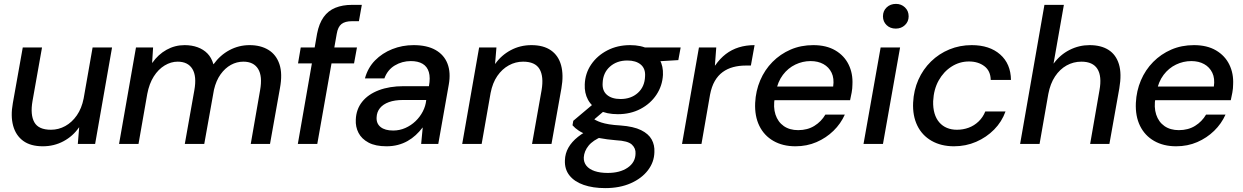

<svg xmlns="http://www.w3.org/2000/svg" viewBox="-20 -740 6389 987"><path d="M200 12Q137 12 99 -16Q61 -44 47.5 -94Q34 -144 46 -210L97 -496H196L147 -220Q135 -150 156.5 -111.5Q178 -73 242 -73Q281 -73 315.5 -92Q350 -111 375 -147Q400 -183 410 -234L456 -496H556L469 0H380L387 -85H386Q355 -40 306.5 -14Q258 12 200 12Z M592 0 679 -496H767L762 -417H763Q793 -460 836 -484Q879 -508 929 -508Q966 -508 996 -497Q1026 -486 1046.5 -465Q1067 -444 1077 -410H1078Q1112 -457 1160 -482.5Q1208 -508 1263 -508Q1320 -508 1360 -483.5Q1400 -459 1416.5 -410Q1433 -361 1419 -286L1368 0H1269L1317 -276Q1330 -348 1307 -385.5Q1284 -423 1231 -423Q1197 -423 1167 -406.5Q1137 -390 1114 -358Q1091 -326 1080 -279L1030 0H930L979 -276Q992 -348 969 -385.5Q946 -423 893 -423Q859 -423 826.5 -403.5Q794 -384 770.5 -347Q747 -310 737 -257L692 0Z M1511 0 1610 -567Q1620 -619 1643.5 -652Q1667 -685 1704 -700Q1741 -715 1789 -715H1840L1825 -631H1789Q1754 -631 1735.5 -616.5Q1717 -602 1711 -566L1611 0ZM1512 -414 1526 -496H1815L1800 -414Z M1967 12Q1910 12 1874.5 -7Q1839 -26 1823 -57Q1807 -88 1809 -125Q1811 -178 1841.5 -216.5Q1872 -255 1927 -276Q1982 -297 2055 -297H2185Q2193 -341 2184.5 -369.5Q2176 -398 2152.5 -412Q2129 -426 2092 -426Q2047 -426 2009.5 -403.5Q1972 -381 1956 -337H1856Q1871 -392 1908 -429.5Q1945 -467 1996.5 -487.5Q2048 -508 2106 -508Q2175 -508 2219 -483Q2263 -458 2280.5 -412.5Q2298 -367 2287 -305L2233 0H2145L2153 -84H2152Q2136 -63 2117 -45.5Q2098 -28 2075 -15Q2052 -2 2025 5Q1998 12 1967 12ZM2001 -69Q2034 -69 2063.5 -82Q2093 -95 2116 -117Q2139 -139 2153.5 -167Q2168 -195 2171 -225V-226H2052Q2009 -226 1979 -215Q1949 -204 1933 -184Q1917 -164 1916 -137Q1914 -105 1936.5 -87Q1959 -69 2001 -69Z M2356 0 2443 -496H2532L2525 -412H2526Q2557 -456 2605.5 -482Q2654 -508 2712 -508Q2774 -508 2812.5 -481Q2851 -454 2864.5 -404Q2878 -354 2866 -286L2815 0H2715L2764 -276Q2776 -347 2753.5 -385Q2731 -423 2669 -423Q2630 -423 2595.5 -404Q2561 -385 2536.5 -349.5Q2512 -314 2502 -262L2456 0Z M3091 227Q3028 227 2980.5 210.5Q2933 194 2907.5 162Q2882 130 2884 84Q2885 49 2902 19Q2919 -11 2951 -36.5Q2983 -62 3030 -83L3077 -39Q3028 -19 3005.5 9Q2983 37 2981 69Q2980 94 2994.5 112Q3009 130 3037 139.5Q3065 149 3104 149Q3167 149 3206.5 122Q3246 95 3247 50Q3249 23 3228.5 3.5Q3208 -16 3147 -19Q3099 -23 3063 -30Q3027 -37 3000.5 -46.5Q2974 -56 2955 -68.5Q2936 -81 2923 -96L2927 -119L3041 -215L3107 -188L2991 -89L3018 -137Q3030 -129 3042 -122.5Q3054 -116 3070.5 -110.5Q3087 -105 3111 -101Q3135 -97 3170 -95Q3237 -90 3275.5 -71Q3314 -52 3330 -23Q3346 6 3344 42Q3343 93 3311 135Q3279 177 3222.5 202Q3166 227 3091 227ZM3156 -153Q3099 -153 3060 -173Q3021 -193 3002.5 -227.5Q2984 -262 2986 -306Q2988 -363 3019 -408.5Q3050 -454 3102 -481Q3154 -508 3219 -508Q3276 -508 3314.5 -487.5Q3353 -467 3371.5 -433Q3390 -399 3388 -355Q3385 -299 3354.5 -253Q3324 -207 3272.5 -180Q3221 -153 3156 -153ZM3170 -231Q3224 -231 3259 -262.5Q3294 -294 3296 -347Q3299 -387 3274 -408Q3249 -429 3205 -429Q3151 -429 3115.5 -397.5Q3080 -366 3078 -314Q3075 -274 3100 -252.5Q3125 -231 3170 -231ZM3284 -420 3273 -496H3479L3467 -431Z M3486 0 3573 -496H3662L3655 -403H3656Q3681 -439 3711 -462Q3741 -485 3778 -496.5Q3815 -508 3859 -508L3840 -403H3813Q3779 -403 3749 -395Q3719 -387 3695 -369.5Q3671 -352 3654.5 -323.5Q3638 -295 3630 -253L3586 0Z M4069 12Q4004 12 3956 -15.5Q3908 -43 3883.5 -93Q3859 -143 3862 -211Q3865 -273 3888 -327Q3911 -381 3951 -421.5Q3991 -462 4044 -485Q4097 -508 4161 -508Q4228 -508 4274 -481Q4320 -454 4342.5 -408Q4365 -362 4362 -305Q4362 -286 4358 -264Q4354 -242 4350 -225H3936L3948 -295H4263Q4269 -337 4255 -366Q4241 -395 4213 -410.5Q4185 -426 4147 -426Q4106 -426 4068.5 -408Q4031 -390 4004.5 -355Q3978 -320 3968 -267L3963 -239Q3954 -189 3966.5 -151Q3979 -113 4009 -92Q4039 -71 4083 -71Q4131 -71 4166.5 -93Q4202 -115 4223 -151H4323Q4302 -104 4264.5 -67.5Q4227 -31 4177.5 -9.5Q4128 12 4069 12Z M4419 0 4507 -496H4607L4519 0ZM4585 -593Q4556 -593 4537.5 -611Q4519 -629 4519 -656Q4519 -684 4538 -702Q4557 -720 4586 -720Q4613 -720 4632 -702Q4651 -684 4651 -656Q4651 -629 4632 -611Q4613 -593 4585 -593Z M4884 12Q4818 12 4769 -16Q4720 -44 4695.5 -94.5Q4671 -145 4674 -212Q4677 -276 4701 -330Q4725 -384 4766 -424Q4807 -464 4860.5 -486Q4914 -508 4975 -508Q5067 -508 5121.5 -460Q5176 -412 5177 -329H5073Q5072 -376 5040 -400Q5008 -424 4961 -424Q4913 -424 4872 -398Q4831 -372 4805.5 -326.5Q4780 -281 4777 -220Q4776 -185 4784 -157.5Q4792 -130 4808.5 -111Q4825 -92 4848 -82.5Q4871 -73 4899 -73Q4931 -73 4959.5 -83.5Q4988 -94 5010.5 -115.5Q5033 -137 5045 -167H5149Q5130 -114 5090.5 -74Q5051 -34 4998 -11Q4945 12 4884 12Z M5224 0 5349 -715H5449L5396 -414H5397Q5430 -459 5478.5 -483.5Q5527 -508 5581 -508Q5640 -508 5678.5 -483.5Q5717 -459 5732 -410Q5747 -361 5734 -286L5683 0H5584L5632 -276Q5645 -348 5621.5 -385.5Q5598 -423 5539 -423Q5498 -423 5463 -403.5Q5428 -384 5403.5 -347Q5379 -310 5369 -257L5324 0Z M6026 12Q5961 12 5913 -15.5Q5865 -43 5840.5 -93Q5816 -143 5819 -211Q5822 -273 5845 -327Q5868 -381 5908 -421.5Q5948 -462 6001 -485Q6054 -508 6118 -508Q6185 -508 6231 -481Q6277 -454 6299.5 -408Q6322 -362 6319 -305Q6319 -286 6315 -264Q6311 -242 6307 -225H5893L5905 -295H6220Q6226 -337 6212 -366Q6198 -395 6170 -410.5Q6142 -426 6104 -426Q6063 -426 6025.5 -408Q5988 -390 5961.5 -355Q5935 -320 5925 -267L5920 -239Q5911 -189 5923.5 -151Q5936 -113 5966 -92Q5996 -71 6040 -71Q6088 -71 6123.5 -93Q6159 -115 6180 -151H6280Q6259 -104 6221.5 -67.5Q6184 -31 6134.5 -9.5Q6085 12 6026 12Z"/></svg>

Font: DM Sans 28pt Medium
Style: Italic
Weight: 500
Italic angle: -10°
Version: Version 4.004;gftools[0.9.30]